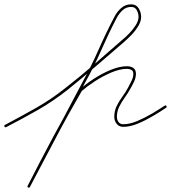

<svg xmlns="http://www.w3.org/2000/svg" viewBox="-24 -570 790 887"><path d="M5 17Q-1 20 -3 15Q-6 9 -1 7Q73 -32 143.5 -72Q214 -112 279 -164Q347 -217 411.5 -273Q476 -329 541 -386Q541 -386 541 -386Q541 -386 541 -386Q555 -397 572.5 -415Q590 -433 603 -453.5Q616 -474 616 -492Q616 -508 608 -523Q600 -538 582 -538Q558 -538 541.5 -522Q525 -506 515 -487Q477 -414 443.5 -337.5Q410 -261 369 -188Q369 -188 369 -188Q369 -188 369 -188Q305 -68 241.5 52.5Q178 173 114 294Q112 299 106 296Q101 294 104 288Q161 176 220.5 64.5Q280 -47 344 -156Q344 -156 344 -157Q345 -157 345 -157Q370 -180 408 -205Q446 -230 487 -247Q528 -264 563 -264Q580 -264 592 -256Q604 -248 604 -229Q604 -211 595 -192Q586 -173 577 -158Q566 -138 551.5 -118Q537 -98 526.5 -76.5Q516 -55 516 -30Q516 -17 523.5 -6.5Q531 4 545 4Q575 4 610.5 -11Q646 -26 679.5 -46Q713 -66 737 -82Q742 -85 745 -80Q748 -75 743 -72Q718 -55 683.5 -34.5Q649 -14 613 1Q577 16 545 16Q526 16 515 2Q504 -12 504 -30Q504 -57 514.5 -79Q525 -101 540 -121.5Q555 -142 567 -164Q574 -177 583 -195Q592 -213 592 -229Q592 -242 583 -247Q574 -252 563 -252Q530 -252 490 -235Q450 -218 413.5 -194Q377 -170 353 -149Q353 -148 354 -149Q354 -150 354 -150Q291 -41 231.5 70Q172 181 114 294Q112 299 106 296Q101 293 104 288Q167 168 231 47.5Q295 -73 359 -194Q359 -194 359 -194Q359 -194 359 -194Q399 -267 432.5 -343Q466 -419 505 -493Q516 -515 535.5 -532.5Q555 -550 582 -550Q605 -550 616.5 -531.5Q628 -513 628 -492Q628 -471 614.5 -449Q601 -427 582.5 -408Q564 -389 549 -376Q549 -376 549 -376Q549 -376 549 -376Q484 -320 419 -264Q354 -208 287 -154Q221 -102 150 -61.5Q79 -21 5 17Q5 17 5 17Q5 17 5 17Z"/></svg>

Font: FRB American Cursive Thin
Style: Italic
Weight: 100
Italic angle: -25°
Version: Version 2.0;Modular Font Editor K font №1